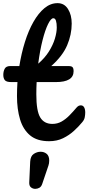

<svg xmlns="http://www.w3.org/2000/svg" viewBox="-20 -893 562 1221"><path d="M292 5Q216 5 171.5 -32Q127 -69 107.5 -134Q88 -199 88 -282Q88 -326 91 -371H52Q21 -371 11 -383Q1 -395 1 -417Q1 -439 10 -456Q19 -473 46 -473H103Q116 -554 138.5 -626Q161 -698 192.5 -753.5Q224 -809 262.5 -841Q301 -873 346 -873Q389 -873 412.5 -835.5Q436 -798 436 -743Q436 -673 407 -605Q378 -537 306 -473H418Q433 -473 440.5 -466.5Q448 -460 448 -440Q448 -371 335 -371H213Q211 -332 211 -293Q211 -187 236 -146Q261 -105 313 -105Q345 -105 371.5 -120Q398 -135 421.5 -159Q445 -183 467 -209Q475 -218 481.5 -220.5Q488 -223 494 -223Q508 -223 515 -210.5Q522 -198 522 -178Q522 -164 519 -147.5Q516 -131 503 -116Q481 -89 450.5 -61Q420 -33 381 -14Q342 5 292 5ZM319 -777Q304 -777 285.5 -739.5Q267 -702 250.5 -637Q234 -572 223 -488Q265 -524 291 -565.5Q317 -607 329 -647Q341 -687 341 -718Q341 -745 336 -761Q331 -777 319 -777ZM204 308Q189 308 177 298.5Q165 289 166 267L172 135Q174 99 195 85.5Q216 72 238 72Q261 72 277 85.5Q293 99 293 128Q293 146 288 160L249 275Q243 294 230.5 301Q218 308 204 308Z"/></svg>

Font: Pacifico
Style: Regular
Weight: 400
Designer: Vernon Adams
Foundry: Vernon Adams
Version: Version 3.010; ttfautohint (v1.8.4.7-5d5b)